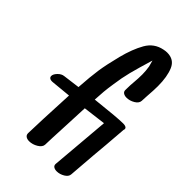

<svg xmlns="http://www.w3.org/2000/svg" viewBox="-271 -1005 1075 1075"><g transform="rotate(45 266.0 -468.0)"><path d="M10 -370Q10 -385 26.5 -402Q43 -419 62 -421L162 -434Q168 -524 176 -578Q184 -632 205 -715Q226 -797 257.5 -852Q289 -907 351 -919Q365 -922 377 -922Q432 -922 452.5 -874.5Q473 -827 473 -752Q473 -719 469 -669Q467 -639 467 -630Q466 -610 442.5 -596Q419 -582 394 -582Q379 -582 369 -588.5Q359 -595 359 -608Q359 -630 360 -646Q361 -662 362 -673Q365 -705 365 -737Q365 -763 360 -795Q358 -803 355 -813Q352 -823 351 -828L350 -832Q323 -743 310 -692Q297 -641 289 -582Q283 -543 280.5 -515.5Q278 -488 276 -449Q438 -467 483 -467Q512 -467 512 -450L510 -442Q499 -296 492 -225Q490 -195 486.5 -155.5Q483 -116 479 -60Q478 -41 455.5 -27.5Q433 -14 409 -14Q394 -14 384.5 -20.5Q375 -27 376 -40Q381 -91 383.5 -127.5Q386 -164 389 -192Q392 -237 406 -392L271 -375L266 -261Q258 -94 258 -74Q257 -54 232 -39Q207 -24 181 -24Q165 -24 155 -31Q145 -38 145 -52Q147 -141 158 -363L44 -352Q27 -350 18.5 -355Q10 -360 10 -370Z"/></g></svg>

Font: Sedgwick Ave
Style: Regular
Weight: 400
Designer: Kevin Burke, Pedro Vergani
Foundry: Google, Inc.
Version: Version 1.000